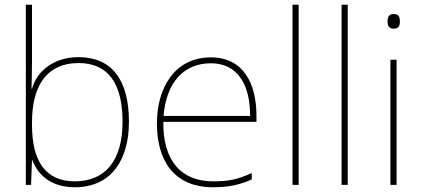

<svg xmlns="http://www.w3.org/2000/svg" viewBox="-20 -780 1784 810"><path d="M115 -525V-760H89V0H111L115 -104H117C141 -38 200 10 295 10C456 10 524 -114 524 -266C524 -444 451 -539 311 -539C210 -539 137 -483 115 -406H113C114 -439 115 -493 115 -525ZM311 -514C435 -514 497 -430 497 -266C497 -106 427 -15 295 -15C174 -15 115 -98 115 -253V-263C115 -419 178 -514 311 -514Z M870 -538C716 -538 642 -408 642 -259C642 -104 713 10 879 10C943 10 991 0 1042 -23V-50C980 -22 943 -15 879 -15C742 -15 667 -105 669 -266H1062V-291C1062 -430 1005 -538 870 -538ZM870 -513C982 -513 1036 -423 1035 -291H670C682 -436 758 -513 870 -513Z M1240 0V-760H1214V0Z M1447 0V-760H1421V0Z M1640 -721C1620 -721 1615 -706 1615 -690C1615 -673 1620 -659 1640 -659C1664 -659 1667 -673 1667 -690C1667 -706 1664 -721 1640 -721ZM1653 -528H1627V0H1653Z"/></svg>

Font: Noto Kufi Arabic Thin
Style: Regular
Weight: 100
Designer: Monotype Design Team, David Williams, Khaled Hosny
Foundry: Google LLC
Version: Version 2.109